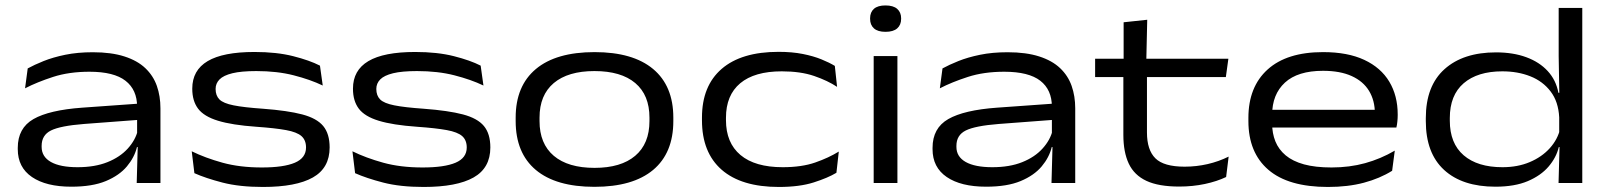

<svg xmlns="http://www.w3.org/2000/svg" viewBox="-20 -690 6071 724"><path d="M495.5 0 499.5 -143.5 497 -162V-273.5V-287.5Q497 -351.5 453.2 -385.5Q409.5 -419.5 317.5 -419.5Q240.5 -419.5 180.2 -400Q120 -380.5 74.5 -357L84.5 -432Q109 -445.5 144.5 -459.8Q180 -474 226.2 -483.5Q272.5 -493 330 -493Q400 -493 449 -477.2Q498 -461.5 528 -433Q558 -404.5 571.5 -366Q585 -327.5 585 -281.5V0ZM249 14Q154 14 100.5 -22.5Q47 -59 47 -127.5V-132.5Q47 -207 106.2 -241Q165.5 -275 290 -284L507 -299.5L508.5 -238.5L296.5 -222.5Q207.5 -215.5 172.2 -198Q137 -180.5 137 -140V-136Q137 -99 172 -79.2Q207 -59.5 272.5 -59.5Q337.5 -59.5 385 -78.5Q432.5 -97.5 461.8 -129.8Q491 -162 500 -199.5L514 -135.5H496.5Q487 -96.5 458.5 -62.5Q430 -28.5 379 -7.2Q328 14 249 14Z M971.5 15Q883 15 819.2 -1.5Q755.5 -18 713 -37L703 -119.5Q754 -94.5 819 -76.5Q884 -58.5 967.5 -58.5Q1050 -58.5 1092 -76.5Q1134 -94.5 1134 -134Q1134 -161.5 1116.8 -176.8Q1099.5 -192 1058.5 -199.5Q1017.5 -207 946.5 -212Q854.5 -218.5 801.8 -234.8Q749 -251 727 -280.2Q705 -309.5 705 -355V-356Q705 -425 763 -459.5Q821 -494 939.5 -494Q1023.5 -494 1085.5 -478.2Q1147.5 -462.5 1186.5 -442.5L1197 -367.5Q1150 -390 1087.5 -406Q1025 -422 946.5 -422Q890 -422 856.2 -413.8Q822.5 -405.5 807.8 -390.5Q793 -375.5 793 -354.5Q793 -329.5 807.5 -315Q822 -300.5 860.8 -292.8Q899.5 -285 971.5 -280Q1065 -273 1119.8 -258.5Q1174.5 -244 1198.8 -214.8Q1223 -185.5 1223 -134Q1223 -56.5 1159.8 -20.8Q1096.5 15 971.5 15Z M1577.5 15Q1489 15 1425.2 -1.5Q1361.5 -18 1319 -37L1309 -119.5Q1360 -94.5 1425 -76.5Q1490 -58.5 1573.5 -58.5Q1656 -58.5 1698 -76.5Q1740 -94.5 1740 -134Q1740 -161.5 1722.8 -176.8Q1705.5 -192 1664.5 -199.5Q1623.5 -207 1552.5 -212Q1460.5 -218.5 1407.8 -234.8Q1355 -251 1333 -280.2Q1311 -309.5 1311 -355V-356Q1311 -425 1369 -459.5Q1427 -494 1545.5 -494Q1629.5 -494 1691.5 -478.2Q1753.5 -462.5 1792.5 -442.5L1803 -367.5Q1756 -390 1693.5 -406Q1631 -422 1552.5 -422Q1496 -422 1462.2 -413.8Q1428.5 -405.5 1413.8 -390.5Q1399 -375.5 1399 -354.5Q1399 -329.5 1413.5 -315Q1428 -300.5 1466.8 -292.8Q1505.5 -285 1577.5 -280Q1671 -273 1725.8 -258.5Q1780.5 -244 1804.8 -214.8Q1829 -185.5 1829 -134Q1829 -56.5 1765.8 -20.8Q1702.5 15 1577.5 15Z M2221.5 14.5Q2076.5 14.5 2000.5 -49.2Q1924.5 -113 1924.5 -233.5V-246.5Q1924.5 -366 2000.8 -429.8Q2077 -493.5 2222 -493.5Q2366.5 -493.5 2442.8 -429.8Q2519 -366 2519 -246.5V-233.5Q2519 -113 2442.8 -49.2Q2366.5 14.5 2221.5 14.5ZM2222 -57Q2321.5 -57 2375.2 -102.5Q2429 -148 2429 -233.5V-246.5Q2429 -331.5 2375.5 -376.8Q2322 -422 2221.5 -422Q2122 -422 2068.2 -376.8Q2014.5 -331.5 2014.5 -246.5V-233.5Q2014.5 -148 2068.2 -102.5Q2122 -57 2222 -57Z M2917 15Q2775.5 15 2701.2 -50Q2627 -115 2627 -236.5V-246.5Q2627 -366 2701.2 -430.2Q2775.5 -494.5 2916 -494.5Q2967 -494.5 3007.2 -486.5Q3047.5 -478.5 3077.5 -466.2Q3107.5 -454 3128 -441.5L3136.5 -362.5Q3101 -386 3050 -403.5Q2999 -421 2928 -421Q2825 -421 2771.2 -376Q2717.5 -331 2717.5 -246V-237Q2717.5 -151.5 2772.2 -105.5Q2827 -59.5 2931.5 -59.5Q3003 -59.5 3054 -77.2Q3105 -95 3143 -118.5L3134 -38.5Q3101.5 -19 3048 -2Q2994.5 15 2917 15Z M3274.5 0V-478.5H3364V0ZM3319 -570Q3290 -570 3275.5 -583Q3261 -596 3261 -619V-621Q3261 -644 3275.5 -656.8Q3290 -669.5 3319 -669.5Q3348.5 -669.5 3363.2 -656.5Q3378 -643.5 3378 -621V-619Q3378 -596 3363.2 -583Q3348.5 -570 3319 -570Z M3945 0 3949 -143.5 3946.5 -162V-273.5V-287.5Q3946.5 -351.5 3902.8 -385.5Q3859 -419.5 3767 -419.5Q3690 -419.5 3629.8 -400Q3569.5 -380.5 3524 -357L3534 -432Q3558.5 -445.5 3594 -459.8Q3629.5 -474 3675.8 -483.5Q3722 -493 3779.5 -493Q3849.5 -493 3898.5 -477.2Q3947.5 -461.5 3977.5 -433Q4007.5 -404.5 4021 -366Q4034.5 -327.5 4034.5 -281.5V0ZM3698.5 14Q3603.5 14 3550 -22.5Q3496.5 -59 3496.5 -127.5V-132.5Q3496.5 -207 3555.8 -241Q3615 -275 3739.5 -284L3956.5 -299.5L3958 -238.5L3746 -222.5Q3657 -215.5 3621.8 -198Q3586.5 -180.5 3586.5 -140V-136Q3586.5 -99 3621.5 -79.2Q3656.5 -59.5 3722 -59.5Q3787 -59.5 3834.5 -78.5Q3882 -97.5 3911.2 -129.8Q3940.5 -162 3949.5 -199.5L3963.5 -135.5H3946Q3936.5 -96.5 3908 -62.5Q3879.5 -28.5 3828.5 -7.2Q3777.5 14 3698.5 14Z M4426.5 13.5Q4349 13.5 4303 -8Q4257 -29.5 4236.5 -72.8Q4216 -116 4216 -181.5V-425.5H4305V-190.5Q4305 -124.5 4336.8 -93Q4368.5 -61.5 4447 -61.5Q4491 -61.5 4533.5 -71.2Q4576 -81 4613 -99.5L4603.5 -22.5Q4569 -6 4523.2 3.8Q4477.5 13.5 4426.5 13.5ZM4109.5 -399.5V-468.5H4612L4602.5 -399.5ZM4217 -460V-606L4306 -615.5L4302.5 -460Z M4987.5 15Q4838 15 4762.8 -49.8Q4687.5 -114.5 4687.5 -233.5V-245.5Q4687.5 -362.5 4760 -428Q4832.5 -493.5 4969 -493.5Q5062 -493.5 5124.5 -464.2Q5187 -435 5218.8 -382Q5250.5 -329 5250.5 -258.5V-255.5Q5250.5 -244 5249.2 -231.5Q5248 -219 5245.5 -209H5162Q5163.5 -220.5 5164 -234.5Q5164.5 -248.5 5164.5 -261.5Q5164.5 -311 5142.5 -347.2Q5120.5 -383.5 5077 -403.2Q5033.5 -423 4969 -423Q4873.5 -423 4825.2 -378.5Q4777 -334 4777 -257V-249.5V-240V-224Q4777 -187.5 4789.2 -157Q4801.5 -126.5 4828 -104.2Q4854.5 -82 4897.2 -70.2Q4940 -58.5 5001 -58.5Q5069 -58.5 5127.8 -74.8Q5186.5 -91 5239.5 -122L5229.5 -46Q5183 -17 5123 -1Q5063 15 4987.5 15ZM4728.5 -209V-276H5228V-209Z M5619 14Q5494.5 14 5425.5 -49.2Q5356.5 -112.5 5356.5 -233.5V-244.5Q5356.5 -366 5427 -429.2Q5497.5 -492.5 5621 -492.5Q5686 -492.5 5735.5 -474.2Q5785 -456 5816.2 -422Q5847.5 -388 5856.5 -340H5887L5859.5 -247.5Q5856.5 -306.5 5827.2 -345Q5798 -383.5 5750.8 -402.2Q5703.5 -421 5645 -421Q5551.5 -421 5499.2 -376Q5447 -331 5447 -245V-235Q5447 -149.5 5499.2 -104.5Q5551.5 -59.5 5645.5 -59.5Q5703 -59.5 5748.5 -78.8Q5794 -98 5824 -131.2Q5854 -164.5 5863.5 -206L5886.5 -135.5H5858Q5848.5 -96 5819.5 -62Q5790.5 -28 5741 -7Q5691.5 14 5619 14ZM5857 0 5861 -145 5859.5 -172.5V-311L5860 -332L5857.5 -478V-660H5946.5V0Z"/></svg>

Font: Anek Latin Expanded
Style: Regular
Weight: 400
Width: 7
Designer: Yesha Goshar
Foundry: Ek Type
Version: Version 1.003